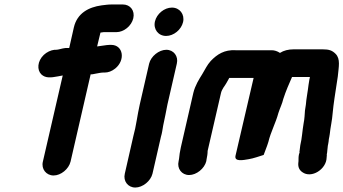

<svg xmlns="http://www.w3.org/2000/svg" viewBox="-20 -733 1538 860"><path d="M220 53C253 53 288 24 296 -9L386 -400C390 -400 395 -400 398 -401L408 -403C416 -404 431 -408 441 -408H448C465 -408 481 -414 496 -426C543 -464 532 -532 478 -532H471C457 -532 428 -526 415 -525L430 -587C435 -588 440 -588 444 -589H501C535 -589 569 -617 577 -651C585 -685 564 -713 530 -713H482C462 -713 454 -711 435 -709C377 -701 326 -674 311 -611L290 -518C276 -518 268 -518 267 -517C258 -516 241 -510 231 -510H224C207 -508 190 -500 176 -487C147 -459 145 -420 165 -400C184 -382 208 -385 240 -391L261 -395L172 -9C164 24 187 53 220 53Z M648 -448 606 -265C595 -217 590 -168 577 -122L539 45C531 78 553 107 586 107C619 107 655 78 663 45L701 -121C706 -137 708 -154 711 -171L721 -219C724 -235 727 -250 730 -265L772 -448C780 -481 758 -510 725 -510C692 -510 656 -481 648 -448ZM674 -637C666 -602 689 -572 724 -572C758 -572 792 -600 800 -634C808 -669 785 -699 750 -699C716 -699 682 -671 674 -637Z M782 -22 780 -11C772 22 794 51 827 51C860 51 896 22 904 -11L905 -18C908 -33 910 -44 910 -57L970 -317C972 -326 977 -334 981 -341C990 -353 1000 -371 1007 -384H1116L1035 -36C1028 -7 1070 -16 1094 -20C1114 -23 1145 -34 1161 -39C1168 -59 1176 -77 1182 -97C1193 -143 1215 -182 1227 -227C1234 -249 1244 -268 1249 -290C1261 -327 1274 -356 1288 -388H1368C1368 -385 1367 -382 1366 -378C1365 -370 1363 -362 1362 -353C1359 -325 1352 -292 1350 -264L1346 -238C1345 -224 1344 -199 1340 -181C1334 -147 1333 -115 1325 -82C1324 -73 1323 -65 1322 -58C1321 -55 1321 -53 1322 -51L1319 -41C1317 -32 1317 -22 1317 -11L1316 -1C1315 16 1321 29 1334 38C1375 68 1442 25 1443 -27L1444 -38C1443 -40 1444 -42 1444 -43C1445 -48 1446 -53 1446 -58C1448 -68 1447 -77 1450 -88C1452 -95 1452 -103 1453 -110C1454 -116 1456 -123 1457 -132C1460 -163 1468 -195 1470 -226C1474 -270 1482 -317 1489 -364L1493 -390C1497 -434 1506 -469 1483 -492C1468 -507 1454 -512 1426 -512H1295C1272 -512 1251 -507 1234 -496C1222 -504 1209 -508 1197 -508H1036C985 -511 953 -490 924 -460C907 -441 900 -424 886 -401C871 -377 854 -350 846 -317L790 -73C786 -54 783 -37 782 -22Z"/></svg>

Font: Electronic
Style: ThkIt
Weight: 900
Version: Version 1.011